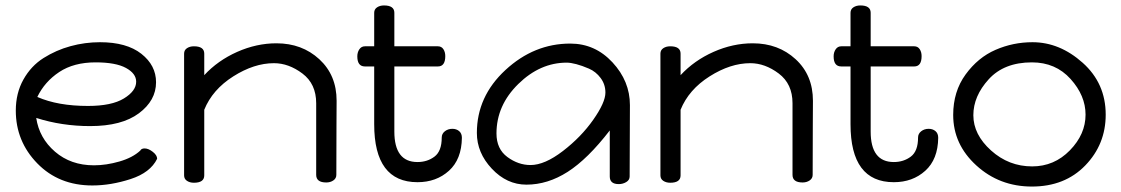

<svg xmlns="http://www.w3.org/2000/svg" viewBox="-20 -670 4118 705"><path d="M38 -264Q38 -328 66 -378Q94 -428 140 -457Q186 -486 239 -500.5Q292 -515 347 -515Q445 -515 499 -472.5Q553 -430 553 -368Q553 -301 490 -254Q427 -207 311 -207Q207 -207 113 -237Q124 -163 182 -113Q240 -63 325 -63Q370 -63 418.5 -77Q467 -91 495 -117Q499 -125 511 -125Q525 -125 541 -112.5Q557 -100 557 -87Q532 -36 459.5 -12.5Q387 11 319 11Q196 11 117 -70Q38 -151 38 -264ZM117 -314Q192 -281 303 -281Q390 -281 435 -308.5Q480 -336 480 -370Q480 -400 442.5 -420.5Q405 -441 331 -441Q251 -441 197.5 -405.5Q144 -370 117 -314Z M656 -26V-473Q656 -486 666.5 -493Q677 -500 692 -500Q730 -500 730 -473V-394Q780 -448 851 -479.5Q922 -511 995 -511Q1089 -511 1152.5 -452.5Q1216 -394 1216 -300Q1216 -291 1215.5 -208.5Q1215 -126 1215 -28Q1215 -15 1204 -7.5Q1193 0 1178 0Q1141 0 1141 -28V-291Q1141 -362 1090.5 -400Q1040 -438 986 -438Q913 -438 836.5 -389.5Q760 -341 730 -267V-26Q730 1 692 1Q677 1 666.5 -6Q656 -13 656 -26Z M1292 -463Q1292 -478 1299.5 -489Q1307 -500 1320 -500H1354V-623Q1354 -636 1364.5 -643Q1375 -650 1390 -650Q1428 -650 1428 -623V-500H1588Q1601 -500 1608 -489.5Q1615 -479 1615 -464Q1615 -426 1588 -426H1428V-187Q1428 -75 1513 -75Q1549 -75 1575.5 -95Q1602 -115 1602 -165Q1602 -179 1613.5 -188Q1625 -197 1641 -197Q1656 -197 1666 -188.5Q1676 -180 1676 -164Q1675 -85 1628.5 -43Q1582 -1 1513 -1Q1354 -1 1354 -214V-426H1320Q1292 -426 1292 -463Z M1731 -182Q1731 -316 1836 -413Q1941 -510 2074 -510Q2165 -510 2229 -441Q2293 -372 2293 -284L2292 -22Q2292 -9 2279.5 -1.5Q2267 6 2252 6Q2219 6 2219 -22V-191Q2138 -86 2064.5 -39Q1991 8 1913 8Q1841 8 1786 -50.5Q1731 -109 1731 -182ZM1803 -180Q1803 -123 1843 -93.5Q1883 -64 1928 -64Q1980 -64 2047 -115.5Q2114 -167 2158.5 -230.5Q2203 -294 2203 -330Q2203 -360 2185.5 -383.5Q2168 -407 2142.5 -418Q2117 -429 2096 -434.5Q2075 -440 2061 -440Q1963 -440 1883 -361.5Q1803 -283 1803 -180Z M2405 -26V-473Q2405 -486 2415.5 -493Q2426 -500 2441 -500Q2479 -500 2479 -473V-394Q2529 -448 2600 -479.5Q2671 -511 2744 -511Q2838 -511 2901.5 -452.5Q2965 -394 2965 -300Q2965 -291 2964.5 -208.5Q2964 -126 2964 -28Q2964 -15 2953 -7.5Q2942 0 2927 0Q2890 0 2890 -28V-291Q2890 -362 2839.5 -400Q2789 -438 2735 -438Q2662 -438 2585.5 -389.5Q2509 -341 2479 -267V-26Q2479 1 2441 1Q2426 1 2415.5 -6Q2405 -13 2405 -26Z M3041 -463Q3041 -478 3048.5 -489Q3056 -500 3069 -500H3103V-623Q3103 -636 3113.5 -643Q3124 -650 3139 -650Q3177 -650 3177 -623V-500H3337Q3350 -500 3357 -489.5Q3364 -479 3364 -464Q3364 -426 3337 -426H3177V-187Q3177 -75 3262 -75Q3298 -75 3324.5 -95Q3351 -115 3351 -165Q3351 -179 3362.5 -188Q3374 -197 3390 -197Q3405 -197 3415 -188.5Q3425 -180 3425 -164Q3424 -85 3377.5 -43Q3331 -1 3262 -1Q3103 -1 3103 -214V-426H3069Q3041 -426 3041 -463Z M3480 -248Q3480 -334 3525.5 -396.5Q3571 -459 3635.5 -487Q3700 -515 3771 -515Q3871 -515 3955.5 -439.5Q4040 -364 4040 -249Q4040 -140 3965 -62.5Q3890 15 3769 15Q3650 15 3565 -62.5Q3480 -140 3480 -248ZM3554 -247Q3554 -176 3619 -117.5Q3684 -59 3770 -59Q3851 -59 3908.5 -118Q3966 -177 3966 -249Q3966 -319 3911 -380Q3856 -441 3769 -441Q3667 -441 3610.5 -379Q3554 -317 3554 -247Z"/></svg>

Font: Happy Monkey
Style: Regular
Weight: 400
Version: Version 1.001